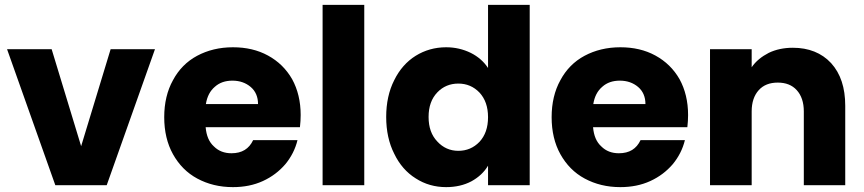

<svg xmlns="http://www.w3.org/2000/svg" viewBox="-20 -760 3546 788"><path d="M192 -558C192 -558 9 -558 9 -558C9 -558 207 0 207 0C207 0 418 0 418 0C418 0 616 -558 616 -558C616 -558 434 -558 434 -558C434 -558 313 -160 313 -160C313 -160 192 -558 192 -558Z M1214 -288C1214 -288 1214 -288 1214 -288C1214 -344 1202 -393 1179 -435C1155 -477 1122 -509 1080 -532C1038 -555 990 -566 936 -566C936 -566 936 -566 936 -566C881 -566 832 -554 789 -531C746 -508 713 -474 690 -431C666 -388 654 -337 654 -279C654 -279 654 -279 654 -279C654 -221 666 -170 690 -127C714 -84 747 -50 790 -27C833 -4 881 8 936 8C936 8 936 8 936 8C981 8 1022 0 1059 -17C1096 -34 1126 -57 1151 -86C1175 -115 1192 -148 1201 -185C1201 -185 1019 -185 1019 -185C1019 -185 1019 -185 1019 -185C1002 -149 973 -131 930 -131C930 -131 930 -131 930 -131C901 -131 877 -140 858 -159C838 -177 827 -203 824 -238C824 -238 1211 -238 1211 -238C1211 -238 1211 -238 1211 -238C1213 -255 1214 -272 1214 -288ZM825 -333C825 -333 825 -333 825 -333C830 -364 842 -387 862 -404C881 -421 905 -429 934 -429C934 -429 934 -429 934 -429C964 -429 989 -420 1009 -403C1029 -386 1039 -362 1039 -333C1039 -333 825 -333 825 -333Z M1304 -740C1304 -740 1304 0 1304 0C1304 0 1475 0 1475 0C1475 0 1475 -740 1475 -740C1475 -740 1304 -740 1304 -740Z M1565 -280C1565 -280 1565 -280 1565 -280C1565 -223 1576 -172 1598 -129C1619 -85 1649 -51 1686 -28C1723 -4 1765 8 1811 8C1811 8 1811 8 1811 8C1850 8 1885 0 1915 -16C1944 -32 1967 -53 1983 -80C1983 -80 1983 0 1983 0C1983 0 2154 0 2154 0C2154 0 2154 -740 2154 -740C2154 -740 1983 -740 1983 -740C1983 -740 1983 -481 1983 -481C1983 -481 1983 -481 1983 -481C1966 -507 1942 -528 1912 -543C1881 -558 1848 -566 1811 -566C1811 -566 1811 -566 1811 -566C1765 -566 1723 -554 1686 -531C1649 -508 1619 -474 1598 -431C1576 -388 1565 -337 1565 -280ZM1983 -279C1983 -279 1983 -279 1983 -279C1983 -236 1971 -203 1948 -178C1924 -153 1895 -141 1861 -141C1861 -141 1861 -141 1861 -141C1827 -141 1798 -154 1775 -179C1751 -204 1739 -237 1739 -280C1739 -280 1739 -280 1739 -280C1739 -323 1751 -356 1775 -381C1798 -405 1827 -417 1861 -417C1861 -417 1861 -417 1861 -417C1895 -417 1924 -405 1948 -380C1971 -355 1983 -322 1983 -279Z M2804 -288C2804 -288 2804 -288 2804 -288C2804 -344 2792 -393 2769 -435C2745 -477 2712 -509 2670 -532C2628 -555 2580 -566 2526 -566C2526 -566 2526 -566 2526 -566C2471 -566 2422 -554 2379 -531C2336 -508 2303 -474 2280 -431C2256 -388 2244 -337 2244 -279C2244 -279 2244 -279 2244 -279C2244 -221 2256 -170 2280 -127C2304 -84 2337 -50 2380 -27C2423 -4 2471 8 2526 8C2526 8 2526 8 2526 8C2571 8 2612 0 2649 -17C2686 -34 2716 -57 2741 -86C2765 -115 2782 -148 2791 -185C2791 -185 2609 -185 2609 -185C2609 -185 2609 -185 2609 -185C2592 -149 2563 -131 2520 -131C2520 -131 2520 -131 2520 -131C2491 -131 2467 -140 2448 -159C2428 -177 2417 -203 2414 -238C2414 -238 2801 -238 2801 -238C2801 -238 2801 -238 2801 -238C2803 -255 2804 -272 2804 -288ZM2415 -333C2415 -333 2415 -333 2415 -333C2420 -364 2432 -387 2452 -404C2471 -421 2495 -429 2524 -429C2524 -429 2524 -429 2524 -429C2554 -429 2579 -420 2599 -403C2619 -386 2629 -362 2629 -333C2629 -333 2415 -333 2415 -333Z M3234 -564C3234 -564 3234 -564 3234 -564C3197 -564 3164 -557 3135 -543C3106 -528 3082 -509 3065 -484C3065 -484 3065 -558 3065 -558C3065 -558 2894 -558 2894 -558C2894 -558 2894 0 2894 0C2894 0 3065 0 3065 0C3065 0 3065 -303 3065 -303C3065 -303 3065 -303 3065 -303C3065 -340 3075 -369 3094 -390C3113 -411 3139 -421 3172 -421C3172 -421 3172 -421 3172 -421C3205 -421 3231 -411 3250 -390C3269 -369 3279 -340 3279 -303C3279 -303 3279 0 3279 0C3279 0 3449 0 3449 0C3449 0 3449 -326 3449 -326C3449 -326 3449 -326 3449 -326C3449 -400 3430 -458 3391 -501C3352 -543 3299 -564 3234 -564Z"/></svg>

Font: Girnar Poppins
Style: Bold
Weight: 500
Designer: Ninad Kale (Devanagari), Jonny Pinhorn (Latin)
Foundry: Indian Type Foundry
Version: ""